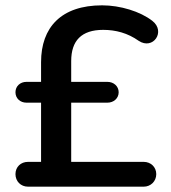

<svg xmlns="http://www.w3.org/2000/svg" viewBox="-20 -700 640 720"><path d="M85 0H519C545 0 566 -20 566 -47C566 -74 545 -93 519 -93H247V-315H383C406 -315 425 -331 425 -354C425 -377 406 -393 383 -393H247V-471C247 -547 285 -588 367 -588C414 -588 459 -576 500 -547C554 -511 603 -582 551 -622C506 -657 431 -680 363 -680C209 -680 134 -597 134 -467V-393H79C56 -393 38 -377 38 -354C38 -331 56 -315 79 -315H134V-93H85C58 -93 38 -74 38 -47C38 -20 58 0 85 0Z"/></svg>

Font: SN Pro Medium
Style: Regular
Weight: 500
Designer: Tobias Whetton
Foundry: Supernotes
Version: Version 1.003;Glyphs 3.3 (3324)